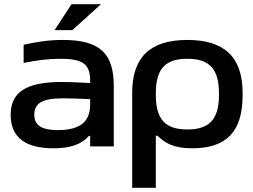

<svg xmlns="http://www.w3.org/2000/svg" viewBox="-20 -700 1211 918"><path d="M280 -509C217 -509 160 -501 93 -486V-399C154 -412 214 -419 268 -419C375 -419 411 -394 411 -315V-303C347 -307 301 -308 275 -308C104 -308 31 -259 31 -151C31 -43 101 9 236 9C315 9 369 -9 405 -50H411V0H524V-288C524 -446 457 -509 280 -509ZM144 -152C144 -207 184 -230 281 -230C312 -230 364 -228 411 -226V-201C411 -119 365 -78 256 -78C178 -78 144 -101 144 -152ZM241 -556H326L463 -680H322Z M1140 -244V-256C1140 -427 1053 -509 876 -509C698 -509 612 -427 612 -256V198H725V-51H733C769 -16 810 9 899 9C1061 9 1140 -69 1140 -244ZM725 -247V-253C725 -370 769 -419 876 -419C982 -419 1027 -370 1027 -253V-247C1027 -130 982 -81 876 -81C769 -81 725 -130 725 -247Z"/></svg>

Font: LT Wave Medium
Style: Regular
Weight: 500
Designer: Daniel Lyons
Version: Version 2.5 (Glyphs App)